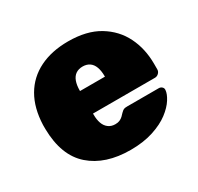

<svg xmlns="http://www.w3.org/2000/svg" viewBox="-122 -673 852 827"><g transform="rotate(-30 304.5 -260.0)"><path d="M307 10Q182 10 108.5 -54.5Q35 -119 33 -252Q33 -256 33 -262.5Q33 -269 33 -272Q36 -355 69.5 -412.5Q103 -470 163.5 -500Q224 -530 306 -530Q398 -530 458.5 -493.5Q519 -457 549 -396.5Q579 -336 579 -261V-233Q579 -223 571 -215Q563 -207 552 -207H244Q244 -207 244 -205Q244 -203 244 -201Q244 -177 250.5 -158.5Q257 -140 271 -129.5Q285 -119 305 -119Q318 -119 327 -123Q336 -127 343 -133.5Q350 -140 355 -146Q364 -155 369.5 -157.5Q375 -160 387 -160H544Q553 -160 559.5 -154Q566 -148 565 -139Q564 -121 548 -95.5Q532 -70 500.5 -46Q469 -22 420 -6Q371 10 307 10ZM244 -319H368V-321Q368 -348 361 -367Q354 -386 340 -395.5Q326 -405 306 -405Q286 -405 272 -395.5Q258 -386 251 -367Q244 -348 244 -321Z"/></g></svg>

Font: Rubik ExtraBold
Style: Regular
Weight: 800
Designer: Hubert and Fischer
Foundry: Hubert and Fischer
Version: Version 2.300;gftools[0.9.30]